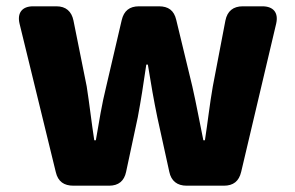

<svg xmlns="http://www.w3.org/2000/svg" viewBox="-20 -549 937 609"><path d="M42 -474 157 -3C164 27 183 40 213 40H326C356 40 374 25 380 -4L417 -177C427 -230 435 -282 444 -344H449C459 -282 468 -230 479 -177L517 -4C523 25 542 40 572 40H690C720 40 738 26 745 -4L856 -474C864 -509 847 -529 812 -529H750C720 -529 701 -514 695 -484L655 -275C645 -218 639 -162 630 -104H625C613 -162 603 -218 590 -275L539 -486C532 -516 514 -529 484 -529H421C391 -529 373 -515 366 -485L317 -275C303 -219 294 -162 284 -104H279C270 -162 264 -218 255 -275L213 -484C207 -513 189 -529 159 -529H85C50 -529 34 -508 42 -474Z"/></svg>

Font: コーポレート・ロゴ（ラウンド）ver3 Bold
Style: Regular
Weight: 700
Designer: [KANA_main] LOGOTYPE.JP [Source Han Sans] Ryoko NISHIZUKA 西塚涼子 (kana, bopomofo & ideographs); Paul D. Hunt (Latin, Greek
Version: Version 12.001;FEAKit 1.0